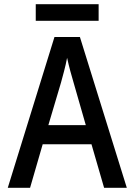

<svg xmlns="http://www.w3.org/2000/svg" viewBox="-20 -893 640 913"><path d="M17 0 239 -717H360L583 0H475L415 -207H183L123 0ZM270 -500 210 -298H388L330 -500Q323 -523 314.5 -554.5Q306 -586 299 -618Q293 -586 284.5 -554Q276 -522 270 -500ZM150 -794V-873H449V-794Z"/></svg>

Font: Noto Sans Mono Medium
Style: Regular
Weight: 500
Designer: Monotype Design Team
Foundry: Monotype Imaging Inc.
Version: Version 2.014